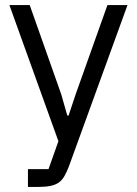

<svg xmlns="http://www.w3.org/2000/svg" viewBox="-20 -536 539 756"><path d="M403 -516H482L251 120Q242 143 233 158.5Q224 174 211 183Q198 192 178.5 196Q159 200 131 200H90V130H171L210 20L17 -516H97L221 -165L245 -81H250L278 -165Z"/></svg>

Font: Aneliza
Style: Regular
Weight: 400
Designer: Mike Abbink, Paul van der Laan, Pieter van Rosmalen
Foundry: Bold Monday
Version: Version 3.001;September 8, 2019;FontCreator 11.5.0.2425 64-b